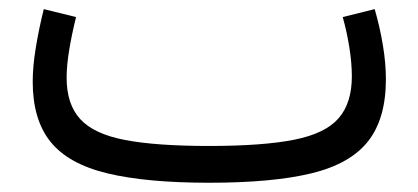

<svg xmlns="http://www.w3.org/2000/svg" viewBox="-20 -395 904 415"><path d="M789.9 -375.3 720.8 -358.1Q730.3 -324.1 735.4 -290.8Q740.5 -257.6 740.5 -230Q740.5 -172.3 711.9 -139.4Q683.3 -106.4 615.9 -93Q548.4 -79.5 432.1 -79.5Q317.8 -79.5 250.4 -92.4Q182.9 -105.3 153.5 -137.5Q124 -169.6 124 -227Q124 -252.9 129.6 -287.2Q135.3 -321.6 144.4 -358.1L74.6 -375.3Q63.8 -331.6 57.3 -291.4Q50.7 -251.3 50.7 -218.4Q50.7 -136.2 89.4 -88.3Q128 -40.5 212.2 -20.3Q296.4 0 432.1 0Q569.4 0 653.3 -20.4Q737.2 -40.8 775.7 -89.8Q814.1 -138.7 814.1 -223.7Q814.1 -258.4 807.6 -297.2Q801.2 -336 789.9 -375.3Z"/></svg>

Font: Estedad VF
Style: Regular
Weight: 100
Designer: Amin Abedi
Version: Version 7.3